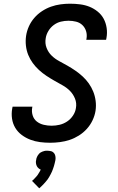

<svg xmlns="http://www.w3.org/2000/svg" viewBox="-20 -763 640 1037"><path d="M251 8Q223 8 196 4.5Q169 1 144 -8.5Q119 -18 97.5 -34Q76 -50 62.5 -72.5Q49 -95 45 -122Q41 -149 46 -177L48 -187H155L154 -182Q150 -160 156.5 -139.5Q163 -119 179 -106.5Q195 -94 216 -89Q237 -84 259 -84Q280 -84 301.5 -89Q323 -94 342 -106.5Q361 -119 374 -138.5Q387 -158 390 -179Q395 -206 385 -230.5Q375 -255 357.5 -272.5Q340 -290 317.5 -302.5Q295 -315 273 -327.5Q251 -340 230 -354Q209 -368 190.5 -385Q172 -402 157 -422.5Q142 -443 132.5 -466.5Q123 -490 120 -516.5Q117 -543 121 -570Q125 -596 136 -620.5Q147 -645 165 -666Q183 -687 206.5 -702.5Q230 -718 255.5 -727Q281 -736 307 -739.5Q333 -743 358 -743Q386 -743 413 -739.5Q440 -736 463.5 -726.5Q487 -717 507.5 -700.5Q528 -684 540 -661.5Q552 -639 556 -612Q560 -585 555 -558L553 -548H446L447 -553Q451 -575 445 -594.5Q439 -614 425 -627.5Q411 -641 391 -646Q371 -651 350 -651Q329 -651 308.5 -646Q288 -641 270.5 -628Q253 -615 241.5 -596Q230 -577 227 -557Q222 -529 231.5 -504.5Q241 -480 259 -462.5Q277 -445 299.5 -433Q322 -421 344 -408.5Q366 -396 387 -381.5Q408 -367 426.5 -350Q445 -333 459.5 -312.5Q474 -292 483.5 -268.5Q493 -245 496.5 -218.5Q500 -192 496 -165Q492 -139 480 -113.5Q468 -88 449 -67Q430 -46 406 -31Q382 -16 356.5 -7.5Q331 1 304 4.5Q277 8 251 8ZM192 254 153 214Q158 210 161.5 206.5Q165 203 168.5 199Q172 195 176 191Q180 187 183 182.5Q186 178 189.5 172Q193 166 195 163L200 153Q197 152 194 150Q191 148 188.5 146Q186 144 184 141.5Q182 139 180 136Q178 133 177 129.5Q176 126 175 123Q174 120 174 115Q174 110 174 108L175 103Q175 98 176.5 93.5Q178 89 180 84Q182 79 185 75Q188 71 191.5 67Q195 63 199.5 60.5Q204 58 208.5 56Q213 54 219.5 52.5Q226 51 228 51H235Q239 51 242.5 51.5Q246 52 250 52.5Q254 53 257.5 54Q261 55 264 57Q267 59 269.5 61.5Q272 64 274 67Q276 70 277 73Q278 76 279 80Q280 84 280 88.5Q280 93 280 95L279 103Q277 111 275.5 118.5Q274 126 271.5 133.5Q269 141 266.5 148.5Q264 156 261 163Q258 170 254 177.5Q250 185 246 192Q242 199 237.5 205.5Q233 212 227 218.5Q221 225 214 233Q207 241 204 243Z"/></svg>

Font: Iosevka Aile Semibold Oblique
Style: Regular
Weight: 600
Italic angle: -9°
Designer: Belleve Invis
Foundry: Belleve Invis
Version: Version 31.1.0; ttfautohint (v1.8.4)